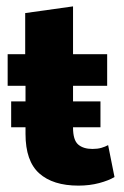

<svg xmlns="http://www.w3.org/2000/svg" viewBox="-20 -572 388 602"><path d="M15 -173V-254H60V-303H4V-402H59V-531L209 -552V-402H316V-303H209V-254H295V-173H171L209 -200V-172Q209 -133 225 -119Q241 -105 270 -105Q286 -105 298 -108.5Q310 -112 319 -117L339 -17Q321 -6 291 2Q261 10 226 10Q146 10 103 -28.5Q60 -67 60 -152V-200L99 -173Z"/></svg>

Font: Rokkitt SemiBold ExtraBold
Style: Regular
Weight: 800
Version: Version 3.103